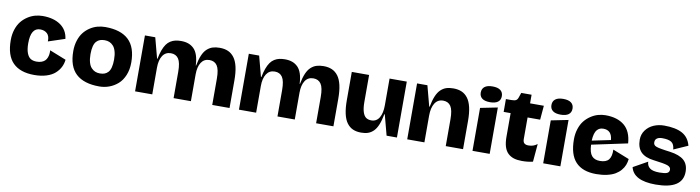

<svg xmlns="http://www.w3.org/2000/svg" viewBox="-31 -1474 8016 2198"><g transform="rotate(10 3977.5 -375.0)"><path d="M243.2 -331.1Q243.2 -259.8 259.8 -216.3Q276.4 -172.9 304.2 -156Q332 -139.2 374 -139.2Q406.7 -139.2 431.4 -148.4Q456.1 -157.7 470.5 -172.4Q484.9 -187 493.2 -208Q501.5 -229 503.9 -249.5Q506.3 -270 504.9 -293.9L696.8 -217.8Q691.9 -170.9 671.4 -130.6Q650.9 -90.3 613.3 -56.6Q575.7 -22.9 513.9 -3.4Q452.1 16.1 373 16.1Q208.5 16.1 124.3 -68.8Q40 -153.8 40 -331.1Q40 -398.4 58.6 -454.8Q77.1 -511.2 107.9 -549.6Q138.7 -587.9 179.7 -614.7Q220.7 -641.6 264.6 -653.8Q308.6 -666 354 -666Q481.4 -666 561 -610.6Q640.6 -555.2 653.8 -453.1L460.9 -389.2Q463.9 -451.7 433.1 -480.7Q402.3 -509.8 352.1 -509.8Q243.2 -509.8 243.2 -331.1Z M1129.4 16.1Q949.2 16.1 857.9 -68.6Q766.6 -153.3 766.6 -331.1Q766.6 -398.4 784.7 -454.6Q802.7 -510.7 833 -549.3Q863.3 -587.9 904.1 -614.7Q944.8 -641.6 989.3 -653.8Q1033.7 -666 1080.6 -666Q1260.3 -666 1351.8 -580.6Q1443.4 -495.1 1443.4 -316.9Q1443.4 -233.9 1416 -168.2Q1388.7 -102.5 1343.3 -63.2Q1297.9 -23.9 1243.2 -3.9Q1188.5 16.1 1129.4 16.1ZM1109.4 -131.8Q1140.6 -131.8 1163.3 -139.9Q1186 -147.9 1205.1 -167.7Q1224.1 -187.5 1233.9 -224.9Q1243.7 -262.2 1243.7 -316.9Q1243.7 -371.6 1232.2 -411.4Q1220.7 -451.2 1200.4 -473.4Q1180.2 -495.6 1155.5 -505.9Q1130.9 -516.1 1100.6 -516.1Q1069.8 -516.1 1046.9 -508.1Q1023.9 -500 1005.1 -480.2Q986.3 -460.4 976.6 -423.1Q966.8 -385.7 966.8 -331.1Q966.8 -276.4 978 -236.6Q989.3 -196.8 1009.8 -174.6Q1030.3 -152.3 1054.7 -142.1Q1079.1 -131.8 1109.4 -131.8Z M1543.5 -649.9H1663.6L1726.6 -412.1H1731.4Q1742.7 -470.7 1758.5 -513.4Q1774.4 -556.2 1794.2 -584.2Q1814 -612.3 1840.6 -628.9Q1867.2 -645.5 1896.5 -652.3Q1925.8 -659.2 1963.4 -659.2Q2010.7 -659.2 2047.4 -646.2Q2084 -633.3 2112.5 -605.2Q2141.1 -577.1 2157.2 -528.6Q2173.3 -480 2176.3 -412.1H2180.2Q2193.8 -484.9 2214.8 -533.7Q2235.8 -582.5 2265.6 -609.6Q2295.4 -636.7 2330.3 -647.9Q2365.2 -659.2 2412.6 -659.2Q2468.8 -659.2 2510.3 -640.9Q2551.8 -622.6 2581.5 -583Q2611.3 -543.5 2626.5 -478Q2641.6 -412.6 2641.6 -320.8V0H2440.4V-305.2Q2440.4 -412.1 2410.6 -456.5Q2380.9 -501 2321.3 -501Q2258.3 -501 2225.3 -450Q2192.4 -398.9 2192.4 -311V0H1991.2V-305.2Q1991.2 -412.1 1961.7 -456.5Q1932.1 -501 1872.6 -501Q1809.6 -501 1776.4 -449.7Q1743.2 -398.4 1743.2 -311V0H1543.5Z M2751 -649.9H2871.1L2934.1 -412.1H2939Q2950.2 -470.7 2966.1 -513.4Q2981.9 -556.2 3001.7 -584.2Q3021.5 -612.3 3048.1 -628.9Q3074.7 -645.5 3104 -652.3Q3133.3 -659.2 3170.9 -659.2Q3218.3 -659.2 3254.9 -646.2Q3291.5 -633.3 3320.1 -605.2Q3348.6 -577.1 3364.7 -528.6Q3380.9 -480 3383.8 -412.1H3387.7Q3401.4 -484.9 3422.4 -533.7Q3443.4 -582.5 3473.1 -609.6Q3502.9 -636.7 3537.8 -647.9Q3572.8 -659.2 3620.1 -659.2Q3676.3 -659.2 3717.8 -640.9Q3759.3 -622.6 3789.1 -583Q3818.8 -543.5 3834 -478Q3849.1 -412.6 3849.1 -320.8V0H3647.9V-305.2Q3647.9 -412.1 3618.2 -456.5Q3588.4 -501 3528.8 -501Q3465.8 -501 3432.9 -450Q3399.9 -398.9 3399.9 -311V0H3198.7V-305.2Q3198.7 -412.1 3169.2 -456.5Q3139.6 -501 3080.1 -501Q3017.1 -501 2983.9 -449.7Q2950.7 -398.4 2950.7 -311V0H2751Z M3948.2 -649.9H4149.4V-337.9Q4149.4 -265.1 4163.3 -221.2Q4177.2 -177.2 4201.7 -159.7Q4226.1 -142.1 4263.7 -142.1Q4324.2 -142.1 4355.7 -194.8Q4387.2 -247.6 4387.2 -338.9V-649.9H4587.4V0H4467.3L4404.3 -237.8H4399.4Q4385.3 -163.1 4364.7 -113Q4344.2 -63 4315.2 -34.9Q4286.1 -6.8 4252.4 4.6Q4218.8 16.1 4172.4 16.1Q4117.2 16.1 4076.7 -2Q4036.1 -20 4006.8 -59.6Q3977.5 -99.1 3962.9 -164.6Q3948.2 -230 3948.2 -321.8Z M4707 -649.9H4827.1L4890.1 -412.1H4895Q4909.2 -486.8 4930.2 -536.9Q4951.2 -586.9 4980.7 -615Q5010.3 -643.1 5044.9 -654.5Q5079.6 -666 5127 -666Q5183.1 -666 5224.6 -647.9Q5266.1 -629.9 5295.9 -590.3Q5325.7 -550.8 5340.8 -485.4Q5356 -419.9 5356 -328.1V0H5154.8V-312Q5154.8 -418.9 5125.2 -463.4Q5095.7 -507.8 5036.1 -507.8Q4973.1 -507.8 4939.9 -454.8Q4906.7 -401.9 4906.7 -311V0H4707Z M5564.9 -583Q5504.9 -583 5473.9 -606.4Q5442.9 -629.9 5442.9 -673.8Q5442.9 -718.8 5473.9 -742.4Q5504.9 -766.1 5564.9 -766.1Q5626 -766.1 5657 -742.4Q5688 -718.8 5688 -673.8Q5688 -629.9 5657 -606.4Q5626 -583 5564.9 -583ZM5665.5 0H5465.8V-499L5665.5 -539.1Z M6020.5 -234.9Q6020.5 -200.7 6036.9 -186.3Q6053.2 -171.9 6084.5 -171.9Q6114.7 -171.9 6138.4 -179.7Q6162.1 -187.5 6187.5 -206.1L6169.4 2Q6112.8 16.1 6042.5 16.1Q5988.3 16.1 5948.7 3.9Q5909.2 -8.3 5879.6 -36.1Q5850.1 -64 5835.4 -111.3Q5820.8 -158.7 5820.8 -226.1V-501H5739.7V-649.9H5801.8Q5840.3 -649.9 5856.4 -659.4Q5872.6 -668.9 5880.4 -691.9L5900.4 -750H6020.5V-649.9H6180.7L6166.5 -485.8H6020.5Z M6386.7 -583Q6326.7 -583 6295.7 -606.4Q6264.6 -629.9 6264.6 -673.8Q6264.6 -718.8 6295.7 -742.4Q6326.7 -766.1 6386.7 -766.1Q6447.8 -766.1 6478.8 -742.4Q6509.8 -718.8 6509.8 -673.8Q6509.8 -629.9 6478.8 -606.4Q6447.8 -583 6386.7 -583ZM6487.3 0H6287.6V-499L6487.3 -539.1Z M6586.4 -331.1Q6586.4 -397.9 6605 -454.6Q6623.5 -511.2 6654.5 -549.6Q6685.5 -587.9 6726.1 -614.7Q6766.6 -641.6 6809.6 -653.8Q6852.5 -666 6896.5 -666Q7034.7 -666 7115.2 -599.4Q7195.8 -532.7 7205.6 -393.1L6790.5 -305.2Q6793.9 -214.8 6826.2 -177Q6858.4 -139.2 6921.4 -139.2Q6993.7 -139.2 7023.9 -177Q7054.2 -214.8 7051.3 -293.9L7243.2 -217.8Q7239.3 -180.2 7226.6 -147.5Q7213.9 -114.7 7187.7 -84.2Q7161.6 -53.7 7124.3 -31.7Q7086.9 -9.8 7030.5 3.2Q6974.1 16.1 6904.3 16.1Q6747.1 16.1 6666.7 -68.8Q6586.4 -153.8 6586.4 -331.1ZM6898.4 -509.8Q6876 -509.8 6858.4 -502.7Q6840.8 -495.6 6825.4 -478.8Q6810.1 -461.9 6800.8 -429.9Q6791.5 -397.9 6789.6 -352.1L7005.4 -397Q6996.1 -509.8 6898.4 -509.8Z M7910.2 -187Q7910.2 16.1 7596.2 16.1Q7338.9 16.1 7303.2 -134.8L7468.3 -227.1Q7469.7 -179.7 7503.7 -153.3Q7537.6 -127 7615.2 -127Q7677.7 -127 7703.9 -138.4Q7730 -149.9 7730 -180.2Q7730 -211.4 7689.7 -225.6Q7649.4 -239.7 7530.3 -253.9Q7426.8 -266.1 7377.9 -316.2Q7329.1 -366.2 7329.1 -459Q7329.1 -521.5 7364.7 -569.6Q7400.4 -617.7 7456.5 -641.8Q7512.7 -666 7578.1 -666Q7712.4 -666 7789.1 -623.8Q7865.7 -581.5 7890.1 -486.8L7726.1 -414.1Q7721.7 -474.6 7688.5 -497.3Q7655.3 -520 7580.1 -520Q7542 -520 7520 -504.6Q7498 -489.3 7498 -459Q7498 -449.7 7499.5 -442.9Q7501 -436 7505.6 -429.9Q7510.3 -423.8 7516.1 -419.4Q7522 -415 7534.2 -410.6Q7546.4 -406.2 7558.8 -403.3Q7571.3 -400.4 7593.8 -396.5Q7616.2 -392.6 7637.9 -389.4Q7659.7 -386.2 7694.3 -381.8Q7805.2 -366.7 7857.7 -320.3Q7910.2 -273.9 7910.2 -187Z"/></g></svg>

Font: Mayenne Sans Regular
Style: Regular
Weight: 600
Width: 6
Designer: Jérémy Landes — Studio Triple
Foundry: Jérémy Landes — Studio Triple
Version: Version 1.001;hotconv 1.0.109;makeotfexe 2.5.65596